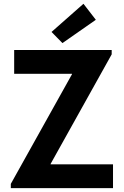

<svg xmlns="http://www.w3.org/2000/svg" viewBox="-20 -980 645 1000"><path d="M36.3 0V-22.3L355 -593.5V-595.5H53.8V-719.7H561.7V-696.9L243.5 -126.2V-124.2H568.6V0ZM305.2 -755.6 248.4 -813.6 414.7 -960.3 479.1 -876.9Z"/></svg>

Font: Reddit Sans
Style: Regular
Weight: 400
Designer: Stephen Hutchings
Foundry: Reddit
Version: Version 1.014